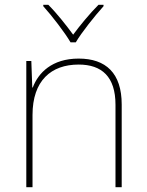

<svg xmlns="http://www.w3.org/2000/svg" viewBox="-20 -783 613 803"><path d="M275 -606H297C321 -647 376 -716 413 -757V-763H392C355 -726 314 -676 286 -638C258 -676 219 -726 182 -763H161V-757C198 -716 251 -647 275 -606ZM309 -538C197 -538 140 -478 117 -417H115L111 -528H90V0H116V-302C116 -446 194 -513 309 -513C406 -513 463 -462 463 -345V0H489V-346C489 -477 423 -538 309 -538Z"/></svg>

Font: Noto Sans Gurmukhi UI Thin
Style: Regular
Weight: 100
Designer: Jelle Bosma - Monotype Design Team
Foundry: Monotype Imaging Inc.
Version: Version 2.004